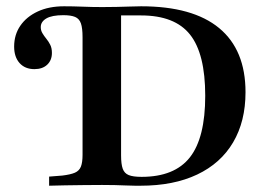

<svg xmlns="http://www.w3.org/2000/svg" viewBox="-20 -591 846 611"><path d="M409.7 0Q397.6 0 380.6 -0.8Q363.7 -1.6 344.8 -2Q325.8 -2.4 304.8 -2.4Q276.6 -2.4 246 -2Q215.3 -1.6 187.1 -1.2Q158.9 -0.8 136.3 0V-29L178.2 -32.3Q204.8 -35.5 218.5 -41.5Q232.3 -47.6 237.5 -60.9Q242.7 -74.2 242.7 -98.4V-472.6Q242.7 -501.6 237.5 -516.5Q232.3 -531.5 219 -537.1Q205.6 -542.7 181.5 -542.7Q145.2 -542.7 127.4 -532.3Q109.7 -521.8 109.7 -504.8Q109.7 -494.4 114.9 -485.5Q120.2 -476.6 127.4 -467.7Q134.7 -458.9 139.9 -448.4Q145.2 -437.9 145.2 -422.6Q145.2 -399.2 130.2 -385.1Q115.3 -371 89.5 -371Q59.7 -371 42.3 -390.3Q25 -409.7 25 -442.7Q25 -480.6 44.8 -509.3Q64.5 -537.9 100 -554.4Q135.5 -571 183.9 -571Q212.1 -571 242.3 -569.8Q272.6 -568.5 306.5 -568.5H304.8Q327.4 -568.5 350.8 -569Q374.2 -569.4 394.8 -570.2Q415.3 -571 429 -571Q593.5 -571 677.4 -501.6Q761.3 -432.3 761.3 -297.6Q761.3 -204.8 721.8 -137.9Q682.3 -71 607.3 -35.5Q532.3 0 427.4 0ZM430.6 -28.2Q535.5 -28.2 584.3 -90.3Q633.1 -152.4 633.1 -286.3Q633.1 -420.2 584.7 -481Q536.3 -541.9 429 -541.9H365.3V-96.8Q365.3 -68.5 370.6 -54Q375.8 -39.5 389.5 -33.9Q403.2 -28.2 430.6 -28.2Z"/></svg>

Font: Playfair 5pt SemiExpanded Light
Style: Bold
Weight: 700
Version: Version 2.203